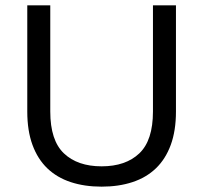

<svg xmlns="http://www.w3.org/2000/svg" viewBox="-20 -688 760 718"><path d="M360 10Q296 10 244.5 -7Q193 -24 157 -58.5Q121 -93 101.5 -146Q82 -199 82 -271V-668H168V-271Q168 -163 219 -114.5Q270 -66 360 -66Q450 -66 501 -114.5Q552 -163 552 -271V-668H638V-271Q638 -199 618.5 -146Q599 -93 563 -58.5Q527 -24 475.5 -7Q424 10 360 10Z"/></svg>

Font: Gantari
Style: Regular
Weight: 400
Designer: Anugrah Pasau
Foundry: Lafontype
Version: Version 1.000; ttfautohint (v1.8.4)